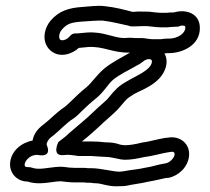

<svg xmlns="http://www.w3.org/2000/svg" viewBox="-20 -598 723 661"><path d="M407 -467C390 -467 371 -473 351 -478C333 -483 310 -488 279 -486C268 -485 255 -484 247 -483H240C232 -483 226 -480 221 -474C212 -463 197 -456 188 -461C183 -463 180 -481 193 -496C211 -517 225 -521 266 -524C287 -525 316 -528 334 -527C366 -523 388 -517 421 -510C425 -509 429 -507 433 -507C447 -507 462 -508 469 -508H485C493 -508 518 -504 531 -504H557C560 -504 565 -505 567 -505C573 -505 579 -506 586 -506C600 -506 597 -508 597 -508C601 -509 603 -510 606 -510C618 -510 618 -508 618 -502C618 -485 594 -465 561 -465H554C547 -465 541 -464 534 -463H505C493 -463 479 -467 468 -467H446C426 -469 413 -467 407 -467ZM518 -555C512 -555 501 -558 485 -558H471C459 -559 447 -558 437 -557C405 -565 378 -573 339 -577C313 -580 283 -575 263 -574C218 -571 184 -561 155 -528C133 -503 120 -454 154 -424C186 -396 230 -413 251 -433C260 -434 271 -435 282 -436C337 -440 367 -415 428 -417C399 -400 369 -386 339 -362C311 -338 297 -314 277 -297C261 -285 238 -263 226 -251C221 -246 206 -232 203 -230C174 -211 154 -188 133 -172L124 -165C112 -155 97 -140 92 -114C53 -107 19 -78 15 -39C11 -3 38 27 75 27C87 31 100 33 114 33C144 33 169 26 189 26C205 28 222 30 239 30H268C272 30 276 31 280 31H291C296 32 304 33 311 33C330 33 355 46 392 43C399 43 409 43 418 41C440 36 463 34 488 28L509 24C522 21 534 19 550 15L561 14C595 7 628 -23 631 -63C634 -103 600 -132 557 -124L547 -123C518 -118 493 -110 468 -107C467 -107 465 -106 464 -106C448 -102 427 -98 411 -98C409 -98 398 -99 394 -100C378 -106 363 -108 342 -108C326 -110 311 -111 293 -111H262C286 -130 313 -154 337 -177C351 -190 372 -207 386 -222C397 -234 405 -245 414 -254C420 -260 425 -264 441 -274C468 -289 532 -309 550 -364C556 -383 554 -401 546 -414C549 -414 552 -415 556 -415H561C606 -415 669 -441 668 -502C668 -551 622 -567 582 -556C574 -554 565 -556 555 -554H531C526 -554 523 -555 518 -555ZM292 -19H282C276 -20 273 -20 268 -20H239C232 -20 226 -21 219 -21C214 -21 208 -23 203 -23C199 -23 195 -24 191 -24C163 -24 136 -17 114 -17C102 -17 95 -19 89 -21C78 -25 63 -18 65 -33C67 -48 89 -69 114 -64C114 -64 160 -54 141 -99C139 -104 145 -117 155 -125L164 -132C189 -152 209 -175 230 -188C243 -196 256 -210 261 -215C273 -227 296 -248 309 -258C337 -280 351 -308 370 -324C394 -343 421 -355 452 -373C457 -375 463 -379 467 -382L475 -388C487 -397 508 -399 502 -380C490 -344 410 -326 377 -288C364 -275 357 -265 349 -256C339 -246 318 -229 302 -213C272 -184 248 -166 215 -137C210 -132 205 -127 199 -123L181 -109C181 -109 156 -60 199 -64C205 -65 212 -65 217 -65L236 -63L249 -61H253H293C299 -61 302 -60 307 -60C312 -60 318 -59 323 -59C328 -59 335 -58 341 -58C368 -58 389 -48 411 -48C433 -48 458 -53 475 -57C507 -61 531 -69 555 -73L567 -75C576 -77 582 -74 581 -66C580 -54 565 -39 552 -36L541 -34C528 -32 512 -27 498 -24L477 -20C457 -15 434 -14 409 -9C402 -8 397 -7 391 -7C368 -7 328 -19 292 -19Z"/></svg>

Font: Dictator
Style: Stencil
Weight: 500
Version: Version MIL.1277